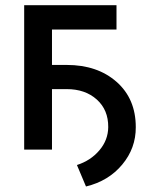

<svg xmlns="http://www.w3.org/2000/svg" viewBox="-20 -565 593 725"><path d="M419.9 -545.4V-453.6H176.3V-319.8H231.9Q347.7 -319.8 420.2 -255.9Q492.7 -191.9 492.7 -85Q493.2 -5.4 441.4 56.6Q389.6 118.7 304.7 139.2L270.5 58.1Q322.3 41.5 355.2 2.7Q388.2 -36.1 388.7 -85Q389.2 -149.9 345.5 -189.2Q301.8 -228.5 231.9 -228.5H176.3V0H71.3V-545.4Z"/></svg>

Font: Karasuma Gothic
Style: Regular
Weight: 500
Designer: Rasmus Andersson / Ryoko Nishizuka
Foundry: Genbu
Version: Version 1.00